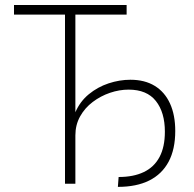

<svg xmlns="http://www.w3.org/2000/svg" viewBox="-20 -735 777 768"><path d="M451.5 12.5 454.5 -27Q514 -27 555.2 -46.8Q596.5 -66.5 618 -106.8Q639.5 -147 639.5 -208Q639.5 -285.5 603.5 -331Q567.5 -376.5 494.5 -376.5Q457.5 -376.5 420 -363.8Q382.5 -351 351 -327.2Q319.5 -303.5 300.5 -269.5Q281.5 -235.5 281.5 -193.5V0H240V-715H281.5V-286Q300 -329 335.2 -358Q370.5 -387 414.2 -401.5Q458 -416 501.5 -416Q559 -416 599 -391.5Q639 -367 660 -321Q681 -275 681 -211Q681 -138 654.5 -88.2Q628 -38.5 577 -13Q526 12.5 451.5 12.5ZM36 -676.5V-715H486.5V-676.5Z"/></svg>

Font: Russolo 10pt ExtraLight
Style: Regular
Weight: 200
Designer: Micah Stupak-Hahn
Version: Version 1.000